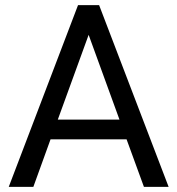

<svg xmlns="http://www.w3.org/2000/svg" viewBox="-20 -731 692 751"><path d="M14.2 0 285.2 -710.9H367.7L639.6 0H543L475.1 -186H177.7L110.4 0ZM206.1 -263.2H447.3L326.7 -594.7Z"/></svg>

Font: Roboto21382017
Style: Regular
Weight: 400
Designer: Christian Robertson
Foundry: Google
Version: Version 2.138; 2017